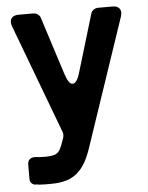

<svg xmlns="http://www.w3.org/2000/svg" viewBox="-51 -551 608 789"><g transform="rotate(-5 252.5 -157.0)"><path d="M127 195Q114 195 102.5 195Q91 195 80 194Q75 193 70 192.5Q65 192 60 192Q52 190 46.5 183.5Q41 177 41 168V109Q41 93 50.5 85.5Q60 78 76 80Q85 81 94 81.5Q103 82 113 82Q139 82 154 77Q168 71 175 58Q183 44 190 21L194 10Q197 -1 194 -12L24 -465Q17 -485 25.5 -497Q34 -509 55 -509H115Q126 -509 134.5 -503Q143 -497 146 -486L221 -252Q235 -207 252 -207Q270 -207 283 -253L353 -486Q356 -497 364.5 -503Q373 -509 384 -509H443Q463 -509 471.5 -497.5Q480 -486 474 -466L297 58Q286 92 272 117.5Q258 143 238.5 160.5Q219 178 192 186.5Q165 195 127 195Z"/></g></svg>

Font: Higure Gothic Black
Style: Regular
Weight: 900
Designer: Yoshimichi Ohira
Foundry: Positype
Version: Version 1.000